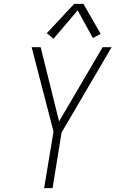

<svg xmlns="http://www.w3.org/2000/svg" viewBox="-20 -981 616 1001"><path d="M210 0H254L301 -290L562 -735H515L288 -348L192 -735H145L259 -295ZM259 -779 385 -927 464 -783 505 -804 415 -961H367L224 -808Z"/></svg>

Font: Iosevka Sparkle XLtObl
Style: Regular
Weight: 200
Italic angle: -9°
Designer: Belleve Invis
Foundry: Belleve Invis
Version: Version 4.5.0; ttfautohint (v1.8.3)